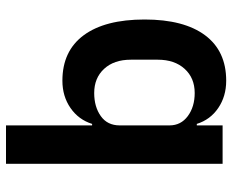

<svg xmlns="http://www.w3.org/2000/svg" viewBox="-87 -487 774 640"><g transform="rotate(90 300.0 -167.0)"><path d="M398 -87H393Q379 -42 340 -15Q301 12 249 12Q150 12 97.5 -59Q45 -130 45 -262Q45 -393 97.5 -463.5Q150 -534 249 -534Q301 -534 340 -507.5Q379 -481 393 -436H398V-522H526V200H398ZM290 -94Q336 -94 367 -116Q398 -138 398 -179V-345Q398 -383 367 -406Q336 -429 290 -429Q240 -429 209.5 -395.5Q179 -362 179 -306V-216Q179 -160 209.5 -127Q240 -94 290 -94Z"/></g></svg>

Font: IBM Plex Sans Arabic SmBld
Style: Regular
Weight: 600
Designer: Mike Abbink, Paul van der Laan, Pieter van Rosmalen, Wael Morcos, Khajak Apelian
Foundry: Bold Monday
Version: Version 1.005